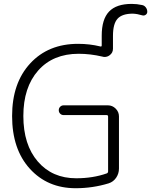

<svg xmlns="http://www.w3.org/2000/svg" viewBox="-20 -992 787 1000"><path d="M542 -443.4Q565.4 -443.4 582.5 -426.3Q599.6 -409.2 599.6 -385.7V-114.3Q599.6 -87.9 585 -66.4Q570.3 -44.9 545.9 -37.1Q462.9 -11.7 374 -11.7Q227.5 -11.7 135.3 -113.3Q43 -214.8 43 -387.7Q43 -559.6 137.2 -661.6Q231.4 -763.7 386.7 -763.7Q447.3 -763.7 502.9 -750Q509.8 -748 509.8 -755.9V-806.6Q509.8 -891.6 547.9 -931.6Q585.9 -971.7 666 -971.7Q693.4 -971.7 719.7 -965.8Q731.4 -963.9 739.3 -953.6Q747.1 -943.4 747.1 -930.7Q747.1 -920.9 738.8 -915Q730.5 -909.2 720.7 -912.1Q695.3 -919.9 671.9 -920.9Q616.2 -920.9 592.3 -894.5Q568.4 -868.2 568.4 -805.7V-738.3Q568.4 -716.8 550.8 -704.1Q539.1 -695.3 524.4 -695.3Q519.5 -695.3 512.7 -697.3Q450.2 -711.9 389.6 -711.9Q255.9 -711.9 178.7 -624.5Q101.6 -537.1 101.6 -387.7Q101.6 -238.3 176.8 -150.9Q252 -63.5 377 -63.5Q463.9 -63.5 536.1 -88.9Q543 -91.8 543 -99.6V-384.8Q543 -392.6 535.2 -392.6H311.5Q300.8 -392.6 293.5 -399.9Q286.1 -407.2 286.1 -418Q286.1 -428.7 293.5 -436Q300.8 -443.4 311.5 -443.4Z"/></svg>

Font: Gen Jyuu Gothic Light
Style: Regular
Weight: 200
Designer: [Source Han Sans]
Ryoko NISHIZUKA  (kana & ideographs); Paul D. Hunt (Latin, Greek & Cyrillic); Wenlong ZHANG  (bopomofo
Version: Version 1.002.20150607